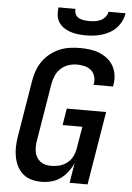

<svg xmlns="http://www.w3.org/2000/svg" viewBox="-62 -1001 725 1055"><g transform="rotate(5 300.0 -473.5)"><path d="M207 8Q178 8 151 0.5Q124 -7 104 -24.5Q84 -42 72 -66.5Q60 -91 55 -118.5Q50 -146 51 -174.5Q52 -203 57 -232L109 -547Q114 -574 124 -601Q134 -628 151.5 -652Q169 -676 193 -694.5Q217 -713 243.5 -724Q270 -735 298.5 -739Q327 -743 354 -743Q382 -743 409.5 -739.5Q437 -736 461 -726.5Q485 -717 505.5 -701Q526 -685 539 -662.5Q552 -640 556 -612.5Q560 -585 555 -557L553 -548H446L447 -553Q451 -575 445 -595Q439 -615 424 -628Q409 -641 388 -646Q367 -651 346 -651Q322 -651 298.5 -643Q275 -635 256.5 -618Q238 -601 228.5 -578Q219 -555 215 -532L163 -217Q160 -201 159.5 -184.5Q159 -168 162 -152.5Q165 -137 173 -123.5Q181 -110 193 -101Q205 -92 220.5 -88Q236 -84 253 -84Q275 -84 297 -89.5Q319 -95 338.5 -109.5Q358 -124 369 -145Q380 -166 384 -188L405 -313H296L311 -405H528L461 0H362L380 -110Q369 -85 351.5 -62Q334 -39 311 -22.5Q288 -6 260.5 1Q233 8 207 8ZM379 -815Q357 -815 336 -817.5Q315 -820 295 -826.5Q275 -833 258 -844.5Q241 -856 230 -873Q219 -890 216.5 -911.5Q214 -933 217 -955H311Q309 -940 315 -926.5Q321 -913 334 -906Q347 -899 362 -897Q377 -895 392 -895Q407 -895 423 -897Q439 -899 454 -906Q469 -913 480 -926.5Q491 -940 493 -955H587Q584 -933 573.5 -911.5Q563 -890 547 -873Q531 -856 510 -844.5Q489 -833 467 -826.5Q445 -820 423 -817.5Q401 -815 379 -815Z"/></g></svg>

Font: Iosevka Semibold Extended
Style: Italic
Weight: 600
Width: 7
Italic angle: -9°
Monospace: yes
Designer: Belleve Invis
Foundry: Belleve Invis
Version: Version 32.5.0; ttfautohint (v1.8.4)